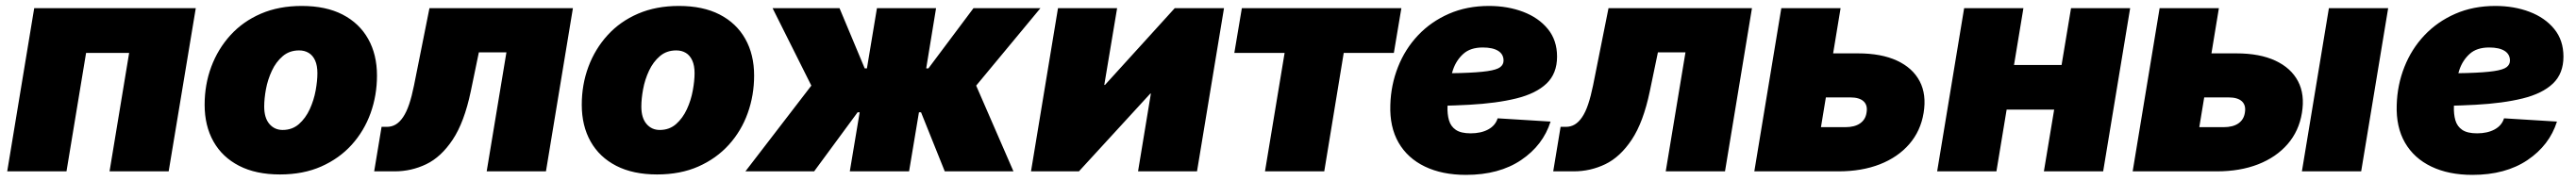

<svg xmlns="http://www.w3.org/2000/svg" viewBox="-20 -568 8532 600"><path d="M628.4 -541 538.6 0H342.8L407.7 -392.6H265.1L200.2 0H3.9L93.3 -541Z M907.2 10.3Q827.6 10.3 772 -18.3Q716.3 -46.9 687 -98.9Q657.7 -150.9 657.7 -220.7Q657.7 -287.6 679.7 -346.7Q701.7 -405.8 743.2 -451.4Q784.7 -497.1 844.2 -522.7Q903.8 -548.3 979.5 -548.3Q1059.1 -548.3 1114.5 -519.8Q1169.9 -491.2 1199.2 -439.2Q1228.5 -387.2 1228.5 -317.4Q1228.5 -252 1207.3 -192.9Q1186 -133.8 1144.8 -88.1Q1103.5 -42.5 1043.9 -16.1Q984.4 10.3 907.2 10.3ZM916 -137.2Q947.8 -137.2 970 -156.7Q992.2 -176.3 1005.9 -206.1Q1019.5 -235.8 1025.4 -268.1Q1031.2 -300.3 1031.2 -325.2Q1031.2 -350.6 1023.7 -367.4Q1016.1 -384.3 1002.4 -392.6Q988.8 -400.9 970.7 -400.9Q938.5 -400.9 916.3 -381.8Q894 -362.8 880.4 -333.5Q866.7 -304.2 860.8 -272.5Q855 -240.7 855 -214.8Q855 -177.2 872.1 -157.2Q889.2 -137.2 916 -137.2Z M1219.2 0 1243.7 -147.5H1261.2Q1277.3 -147.5 1290.5 -155.3Q1303.7 -163.1 1314.9 -179.7Q1326.2 -196.3 1335 -222.4Q1343.8 -248.5 1351.1 -284.7L1402.3 -541H1877.4L1788.1 0H1591.8L1657.2 -394.5H1565.9L1539.1 -265.1Q1517.6 -162.6 1479.2 -105Q1440.9 -47.4 1391.6 -23.7Q1342.3 0 1287.1 0Z M2156.2 10.3Q2076.7 10.3 2021 -18.3Q1965.3 -46.9 1936 -98.9Q1906.7 -150.9 1906.7 -220.7Q1906.7 -287.6 1928.7 -346.7Q1950.7 -405.8 1992.2 -451.4Q2033.7 -497.1 2093.3 -522.7Q2152.8 -548.3 2228.5 -548.3Q2308.1 -548.3 2363.5 -519.8Q2418.9 -491.2 2448.2 -439.2Q2477.5 -387.2 2477.5 -317.4Q2477.5 -252 2456.3 -192.9Q2435.1 -133.8 2393.8 -88.1Q2352.5 -42.5 2293 -16.1Q2233.4 10.3 2156.2 10.3ZM2165 -137.2Q2196.8 -137.2 2219 -156.7Q2241.2 -176.3 2254.9 -206.1Q2268.6 -235.8 2274.4 -268.1Q2280.3 -300.3 2280.3 -325.2Q2280.3 -350.6 2272.7 -367.4Q2265.1 -384.3 2251.5 -392.6Q2237.8 -400.9 2219.7 -400.9Q2187.5 -400.9 2165.3 -381.8Q2143.1 -362.8 2129.4 -333.5Q2115.7 -304.2 2109.9 -272.5Q2104 -240.7 2104 -214.8Q2104 -177.2 2121.1 -157.2Q2138.2 -137.2 2165 -137.2Z M2448.7 0 2667 -284.2 2538.6 -541H2760.3L2843.8 -341.3H2851.1L2884.3 -541H3080.1L3047.4 -341.3H3054.7L3204.1 -541H3425.8L3212.9 -284.2L3336.4 0H3108.9L3030.3 -195.8H3023.4L2990.7 0H2794.4L2827.1 -195.8H2820.3L2676.3 0Z M3944.3 0H3749L3791.5 -257.8H3789.6L3553.2 0H3394.5L3483.9 -541H3679.7L3637.2 -286.6H3639.6L3870.6 -541H4033.7Z M4169.4 0 4234.4 -392.6H4067.9L4092.8 -541H4621.1L4596.2 -392.6H4430.2L4365.7 0Z M4835 11.7Q4756.3 11.7 4699 -15.9Q4641.6 -43.5 4611.8 -95.2Q4582 -147 4584.5 -220.2Q4586.4 -286.6 4609.9 -345.9Q4633.3 -405.3 4676 -450.7Q4718.8 -496.1 4778.3 -522.2Q4837.9 -548.3 4911.1 -548.3Q4973.1 -548.3 5024.4 -528.8Q5075.7 -509.3 5106.2 -471.9Q5136.7 -434.6 5136.7 -380.4Q5136.7 -324.2 5101.8 -291Q5066.9 -257.8 5001.7 -241.7Q4936.5 -225.6 4845.5 -220.7Q4754.4 -215.8 4641.6 -215.8L4659.7 -324.2Q4756.8 -324.2 4816.2 -325.9Q4875.5 -327.6 4906.5 -332.3Q4937.5 -336.9 4948.5 -345.5Q4959.5 -354 4959.5 -367.2Q4959.5 -388.2 4941.7 -399.4Q4923.8 -410.6 4890.6 -410.6Q4849.6 -410.6 4826.2 -389.4Q4802.7 -368.2 4792 -336.4Q4781.2 -304.7 4777.8 -271.7Q4774.4 -238.8 4773.9 -215.3Q4772.9 -189.5 4778.8 -169.2Q4784.7 -148.9 4801.5 -137.5Q4818.4 -126 4850.6 -126Q4884.8 -126 4908.7 -138.9Q4932.6 -151.9 4939.9 -175.8L5115.2 -165Q5090.3 -86.4 5017.6 -37.4Q4944.8 11.7 4835 11.7Z M5124 0 5148.4 -147.5H5166Q5182.1 -147.5 5195.3 -155.3Q5208.5 -163.1 5219.7 -179.7Q5231 -196.3 5239.7 -222.4Q5248.5 -248.5 5255.9 -284.7L5307.1 -541H5782.2L5692.9 0H5496.6L5562 -394.5H5470.7L5443.8 -265.1Q5422.4 -162.6 5384 -105Q5345.7 -47.4 5296.4 -23.7Q5247.1 0 5191.9 0Z M5968.3 -391.1H6133.3Q6210.9 -391.1 6262.7 -366.9Q6314.5 -342.8 6337.6 -298.8Q6360.8 -254.9 6350.6 -193.4Q6340.8 -133.8 6303.2 -90.3Q6265.6 -46.9 6205.8 -23.4Q6146 0 6068.4 0H5790L5879.4 -541H6075.7L6010.7 -146.5H6091.8Q6122.1 -146.5 6140.1 -158.9Q6158.2 -171.4 6161.6 -194.3Q6166 -218.8 6152.1 -231.9Q6138.2 -245.1 6107.9 -245.1H5943.8Z M6865.2 -352.5 6841.3 -204.6H6567.9L6591.8 -352.5ZM6681.2 -541 6591.8 0H6395.5L6484.9 -541ZM7034.7 -541 6945.3 0H6749L6838.9 -541Z M7221.2 -391.1H7386.2Q7463.9 -391.1 7515.6 -366.9Q7567.4 -342.8 7590.6 -298.8Q7613.8 -254.9 7603.5 -193.4Q7593.8 -133.8 7556.2 -90.3Q7518.6 -46.9 7458.7 -23.4Q7398.9 0 7321.3 0H7043L7132.3 -541H7328.6L7263.7 -146.5H7344.7Q7375 -146.5 7393.1 -158.9Q7411.1 -171.4 7414.6 -194.3Q7418.9 -218.8 7405 -231.9Q7391.1 -245.1 7360.8 -245.1H7196.8ZM7603.5 0 7692.9 -541H7889.2L7799.8 0Z M8168 11.7Q8089.4 11.7 8032 -15.9Q7974.6 -43.5 7944.8 -95.2Q7915 -147 7917.5 -220.2Q7919.4 -286.6 7942.9 -345.9Q7966.3 -405.3 8009 -450.7Q8051.8 -496.1 8111.3 -522.2Q8170.9 -548.3 8244.1 -548.3Q8306.2 -548.3 8357.4 -528.8Q8408.7 -509.3 8439.2 -471.9Q8469.7 -434.6 8469.7 -380.4Q8469.7 -324.2 8434.8 -291Q8399.9 -257.8 8334.7 -241.7Q8269.5 -225.6 8178.5 -220.7Q8087.4 -215.8 7974.6 -215.8L7992.7 -324.2Q8089.8 -324.2 8149.2 -325.9Q8208.5 -327.6 8239.5 -332.3Q8270.5 -336.9 8281.5 -345.5Q8292.5 -354 8292.5 -367.2Q8292.5 -388.2 8274.7 -399.4Q8256.8 -410.6 8223.6 -410.6Q8182.6 -410.6 8159.2 -389.4Q8135.7 -368.2 8125 -336.4Q8114.3 -304.7 8110.8 -271.7Q8107.4 -238.8 8106.9 -215.3Q8106 -189.5 8111.8 -169.2Q8117.7 -148.9 8134.5 -137.5Q8151.4 -126 8183.6 -126Q8217.8 -126 8241.7 -138.9Q8265.6 -151.9 8272.9 -175.8L8448.2 -165Q8423.3 -86.4 8350.6 -37.4Q8277.8 11.7 8168 11.7Z"/></svg>

Font: Inter 17pt Black
Style: Italic
Weight: 900
Italic angle: -9.3988°
Version: Version 4.001;git-66647c0bb